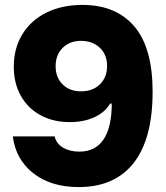

<svg xmlns="http://www.w3.org/2000/svg" viewBox="-20 -751 675 780"><path d="M600 -378Q600 -187 523 -89Q446 9 300 9Q187 9 115.5 -47Q44 -103 32 -197H202Q209 -167 236.5 -151Q264 -135 302 -135Q368 -135 401 -185Q434 -235 434 -330H427Q408 -296 365 -275.5Q322 -255 263 -255Q196 -255 144.5 -283Q93 -311 64.5 -362Q36 -413 36 -480Q36 -555 71 -612Q106 -669 169 -700Q232 -731 315 -731Q451 -731 525.5 -644Q600 -557 600 -378ZM206 -482Q206 -436 234.5 -408Q263 -380 309 -380Q357 -380 386 -408.5Q415 -437 415 -483Q415 -529 385.5 -557Q356 -585 309 -585Q263 -585 234.5 -556.5Q206 -528 206 -482Z"/></svg>

Font: Mona Sans ExtraBold
Style: Regular
Weight: 800
Designer: Deni Anggara
Foundry: GitHub
Version: Version 2.000